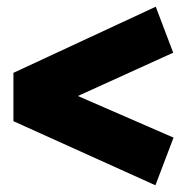

<svg xmlns="http://www.w3.org/2000/svg" viewBox="-20 -646 569 572"><path d="M443 -94 20 -285V-429L444 -626L496 -489L212 -360L497 -236Z"/></svg>

Font: Bitter Black
Style: Regular
Weight: 900
Designer: Sol Matas, and Bitter project Authors
Foundry: Sol Matas
Version: Version 2.001